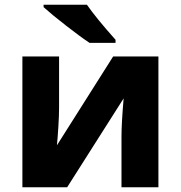

<svg xmlns="http://www.w3.org/2000/svg" viewBox="-20 -786 759 806"><path d="M228 -333Q228 -302 225 -254Q222 -206 219 -176L455 -549H645V0H490V-212Q490 -268 499 -373L262 0H74V-549H228ZM465 -619V-606H356Q318 -631 256.5 -679Q195 -727 163 -756V-766H345Q383 -711 465 -619Z"/></svg>

Font: Noto Sans UI ExtraBold
Style: Regular
Weight: 800
Designer: Monotype Design Team
Foundry: Monotype Imaging Inc.
Version: Version 1.001